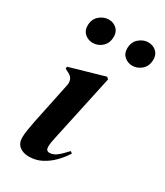

<svg xmlns="http://www.w3.org/2000/svg" viewBox="-188 -814 781 907"><g transform="rotate(30 203.0 -360.0)"><path d="M124 15Q93 15 73 -1Q53 -17 53 -48Q53 -66 57 -91Q61 -116 66 -141L113 -366Q122 -407 84 -424L68 -432L69 -443L257 -497L267 -488L189 -126Q185 -108 183 -95.5Q181 -83 181 -71Q181 -49 201 -49Q219 -49 237.5 -62.5Q256 -76 284 -107L294 -99Q276 -70 250.5 -44Q225 -18 193.5 -1.5Q162 15 124 15ZM117 -601Q93 -601 74.5 -616.5Q56 -632 56 -660Q56 -695 79 -715Q102 -735 130 -735Q155 -735 172.5 -719Q190 -703 190 -677Q190 -641 168 -621Q146 -601 117 -601ZM333 -601Q309 -601 290.5 -616.5Q272 -632 272 -660Q272 -695 295 -715Q318 -735 345 -735Q371 -735 388.5 -719Q406 -703 406 -677Q406 -641 383.5 -621Q361 -601 333 -601Z"/></g></svg>

Font: DM Serif Display
Style: Italic
Weight: 400
Italic angle: -12°
Designer: Colophon Foundry, Frank Grießhammer
Foundry: Colophon Foundry
Version: Version 5.100; ttfautohint (v1.8.2)